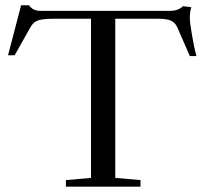

<svg xmlns="http://www.w3.org/2000/svg" viewBox="-20 -704 772 724"><path d="M228.5 0V-24.9L323.2 -33.2V-633.3H181.2Q142.6 -633.3 124.3 -627.2Q106 -621.1 95.2 -602.1L35.2 -495.6H10.3L59.6 -684.1H89.4Q103.5 -663.1 131.8 -663.1H621.1Q652.3 -663.1 669.9 -680.7L701.7 -676.8Q695.8 -662.6 695.8 -632.8Q695.8 -620.6 703.9 -572.5Q711.9 -524.4 720.7 -492.7H695.8L648.4 -601.1Q640.6 -619.1 624.3 -626.2Q607.9 -633.3 577.6 -633.3H414.6V-33.2L509.8 -24.9V0Z"/></svg>

Font: Elstob
Style: Regular
Weight: 400
Designer: Peter S. Baker
Version: Version 1.015